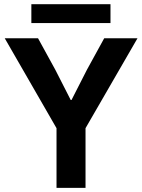

<svg xmlns="http://www.w3.org/2000/svg" viewBox="-20 -904 685 924"><path d="M252 -287.1 2.9 -719.7H163.1L246.1 -568.4L320.3 -422.9H324.2L398.4 -568.4L481.4 -719.7H641.6L391.6 -287.1V0H252ZM130.9 -883.8H511.7V-793H130.9Z"/></svg>

Font: Reddit Sans Vanilla
Style: Bold
Weight: 700
Designer: Stephen Hutchings
Foundry: Reddit
Version: Version 1.013